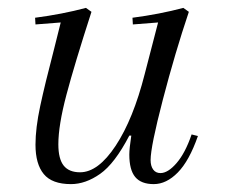

<svg xmlns="http://www.w3.org/2000/svg" viewBox="-20 -455 577 487"><path d="M313 -111H308Q271 -40 234 -14Q197 12 160 12Q112 12 91 -13.5Q70 -39 70 -88Q70 -130 82 -186Q94 -242 117 -330L134 -398L70 -393L69 -410Q138 -419 198 -435L212 -425Q169 -292 148.5 -214.5Q128 -137 128 -89Q128 -52 141.5 -35Q155 -18 183 -18Q229 -18 273.5 -85.5Q318 -153 347 -267L381 -398L317 -393L316 -410Q385 -419 445 -435L459 -425Q424 -321 393 -202Q362 -83 362 -49Q362 -34 368.5 -25Q375 -16 387 -16Q406 -16 428 -41.5Q450 -67 466 -114L482 -110Q460 -47 431 -17.5Q402 12 370 12Q338 12 323 -6Q308 -24 308 -63Q308 -78 313 -111Z"/></svg>

Font: Arapey
Style: Italic
Weight: 400
Italic angle: -12°
Designer: Eduardo Rodriguez Tunni
Foundry: Eduardo Rodriguez Tunni
Version: Version 3.000